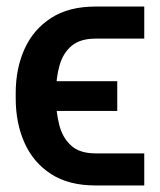

<svg xmlns="http://www.w3.org/2000/svg" viewBox="-20 -566 491 590"><path d="M273.4 -94.7H423.3V3.9H273.4Q190.9 3.9 136.5 -31.5Q82 -66.9 55.2 -127.4Q28.3 -188 28.3 -263.2V-280.3Q28.3 -355.5 55.4 -415.5Q82.5 -475.6 137 -510.7Q191.4 -545.9 273.4 -545.9H423.3V-447.3H273.4Q226.1 -447.3 199.7 -424.8Q173.3 -402.3 162.8 -364.5Q152.3 -326.7 151.9 -280.3V-263.2Q152.3 -221.7 161.9 -182.9Q171.4 -144 197.8 -119.4Q224.1 -94.7 273.4 -94.7ZM340.3 -316.4V-225.1H86.9V-316.4Z"/></svg>

Font: Inter Cardless Tabular Medium
Style: Regular
Weight: 500
Designer: Rasmus Andersson
Foundry: rsms
Version: Version 4.000;git-4fc901f